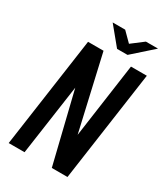

<svg xmlns="http://www.w3.org/2000/svg" viewBox="-181 -809 778 891"><g transform="rotate(30 208.0 -363.0)"><path d="M15 0 99 -591H182L273 -193L329 -591H414L330 0H246L154 -377L100 0ZM232 -630 153 -726H220L268 -678L331 -726H396L288 -630Z"/></g></svg>

Font: Alumni Sans SemiBold
Style: Italic
Weight: 600
Italic angle: -8°
Version: Version 1.016